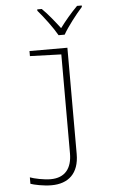

<svg xmlns="http://www.w3.org/2000/svg" viewBox="-65 -808 692 1100"><g transform="rotate(-5 281.5 -258.5)"><path d="M301 -606H336C360 -649 412 -716 448 -756V-764H421C384 -727 348 -684 319 -645C290 -683 253 -730 218 -764H192V-756C226 -717 277 -649 301 -606ZM186 247C283 247 345 193 345 81V-530H127V-501L307 -495V74C307 160 267 212 184 212C145 212 89 200 66 191V228C85 235 139 247 186 247Z"/></g></svg>

Font: Noto Sans Mono SemiCondensed ExtraLight
Style: Regular
Weight: 200
Width: 4
Designer: Monotype Design Team
Foundry: Monotype Imaging Inc.
Version: Version 2.014